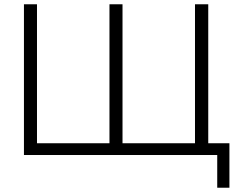

<svg xmlns="http://www.w3.org/2000/svg" viewBox="-20 -725 1116 898"><path d="M996 153V0H92V-705H153V-55H492V-705H553V-55H892V-705H954V-55H1053V153Z"/></svg>

Font: Nunito Sans Light
Style: Regular
Weight: 300
Designer: Vernon Adams
Foundry: Vernon Adams
Version: Version 3.101; ttfautohint (v1.8.4.7-5d5b);gftools[0.9.27]